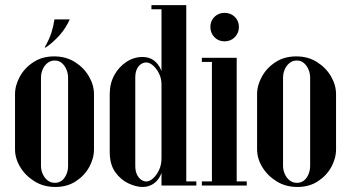

<svg xmlns="http://www.w3.org/2000/svg" viewBox="-20 -719 1359 744"><path d="M38.2 -140.5Q38.2 -105.2 58.2 -71.9Q78.2 -38.5 113.5 -16.5Q148.8 5.5 194.5 5.5Q240.2 5.5 273.9 -16.5Q307.5 -38.5 325.9 -72Q344.2 -105.5 344.2 -140.5V-353.8Q344.2 -389 324.8 -422.8Q305.2 -456.5 270.5 -478.5Q235.8 -500.5 190 -500.5Q143.5 -500.5 109.4 -478.1Q75.2 -455.8 56.8 -422Q38.2 -388.2 38.2 -353.8ZM138.8 -418Q138.8 -434.2 145 -449.2Q151.2 -464.2 163.4 -474.4Q175.5 -484.5 192.2 -484.5Q208.5 -484.5 220 -474.4Q231.5 -464.2 237.6 -449.2Q243.8 -434.2 243.8 -418V-76.2Q243.8 -60.2 238 -45.1Q232.2 -30 220.8 -20.2Q209.2 -10.5 193 -10.5Q176.2 -10.5 164.1 -20.2Q152 -30 145.4 -45.1Q138.8 -60.2 138.8 -76.2ZM157.2 -535Q186.2 -555 210.6 -582.2Q235 -609.5 250.2 -643.8H191Q187 -616.5 179.1 -591.9Q171.2 -567.2 153 -535Z M701.8 0V-699H605.8V0ZM605.8 -683V-699H566.8V-683ZM740.8 0V-16H701.8V0ZM605.8 -391.2V-104.8Q605.8 -80.2 596.2 -60.1Q586.8 -40 573.2 -27.9Q559.8 -15.8 546.8 -15.8Q536.8 -15.8 526.9 -22.6Q517 -29.5 510.6 -42.9Q504.2 -56.2 504.2 -76.8V-418Q504.2 -438.8 510.8 -451.9Q517.2 -465 527.1 -471Q537 -477 546.5 -477Q559.2 -477 572.8 -465.5Q586.2 -454 596 -434.6Q605.8 -415.2 605.8 -391.2ZM613.5 -98V-396.2Q613.5 -425.8 603.9 -448.5Q594.2 -471.2 576.4 -484.8Q558.5 -498.2 531.8 -498.2Q499 -498.2 469.9 -479.2Q440.8 -460.2 423 -428Q405.2 -395.8 405.2 -354.5V-130.5Q405.2 -81.2 427 -51.4Q448.8 -21.5 478.5 -8Q508.2 5.5 532.5 5.5Q555 5.5 573.2 -6Q591.5 -17.5 602.5 -40.8Q613.5 -64 613.5 -98Z M801.2 -495H897.2V0H801.2ZM897.2 0V-16H936.2V0ZM762.2 0V-16H801.2V0ZM762.2 -479V-495H801.2V-479ZM795.2 -614.5Q795.2 -638 810.9 -653.6Q826.5 -669.2 850.1 -669.2Q873.8 -669.2 889.8 -653.6Q905.8 -638 905.8 -614.5Q905.8 -591.1 889.8 -574.9Q873.8 -558.8 850.1 -558.8Q826.5 -558.8 810.9 -574.9Q795.2 -591.1 795.2 -614.5Z M976.2 -140.5Q976.2 -105.2 996.2 -71.9Q1016.2 -38.5 1051.5 -16.5Q1086.8 5.5 1132.5 5.5Q1178.2 5.5 1211.9 -16.5Q1245.5 -38.5 1263.9 -72Q1282.2 -105.5 1282.2 -140.5V-353.8Q1282.2 -389 1262.8 -422.8Q1243.2 -456.5 1208.5 -478.5Q1173.8 -500.5 1128 -500.5Q1081.5 -500.5 1047.4 -478.1Q1013.2 -455.8 994.8 -422Q976.2 -388.2 976.2 -353.8ZM1076.8 -418Q1076.8 -434.2 1083 -449.2Q1089.2 -464.2 1101.4 -474.4Q1113.5 -484.5 1130.2 -484.5Q1146.5 -484.5 1158 -474.4Q1169.5 -464.2 1175.6 -449.2Q1181.8 -434.2 1181.8 -418V-76.2Q1181.8 -60.2 1176 -45.1Q1170.2 -30 1158.8 -20.2Q1147.2 -10.5 1131 -10.5Q1114.2 -10.5 1102.1 -20.2Q1090 -30 1083.4 -45.1Q1076.8 -60.2 1076.8 -76.2Z"/></svg>

Font: Emberly Black
Style: Regular
Weight: 900
Designer: Rajesh Rajput
Foundry: Rajesh Rajput
Version: Version 1.000